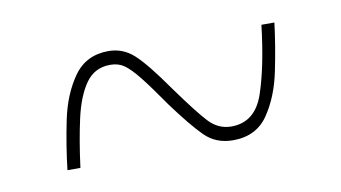

<svg xmlns="http://www.w3.org/2000/svg" viewBox="-34 -495 492 277"><g transform="rotate(-10 212.5 -356.5)"><path d="M47 -277Q51 -312 58.5 -348.5Q66 -385 84 -410.5Q102 -436 135 -436Q156 -436 172 -421.5Q188 -407 216 -367Q244 -328 258 -313Q272 -298 291 -298Q326 -298 339 -336.5Q352 -375 359 -435H378Q374 -402 366.5 -365.5Q359 -329 341.5 -303.5Q324 -278 290 -278Q265 -278 248.5 -294.5Q232 -311 207 -345Q187 -374 175 -389Q163 -404 154.5 -410Q146 -416 134 -416Q111 -416 98 -397.5Q85 -379 78 -347.5Q71 -316 66 -277Z"/></g></svg>

Font: Noto Serif Display ExtraCondensed
Style: Regular
Weight: 400
Width: 2
Designer: Monotype Design Team
Foundry: Monotype Imaging Inc.
Version: Version 2.009